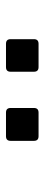

<svg xmlns="http://www.w3.org/2000/svg" viewBox="220 -1024 146 625"><g transform="rotate(-90 292.5 -712.0)"><path d="M161 -659H238C248 -659 253 -664 253 -674V-750C253 -760 248 -765 238 -765H161C151 -765 146 -760 146 -750V-674C146 -664 151 -659 161 -659ZM386 -659H462C472 -659 477 -664 477 -674V-750C477 -760 472 -765 462 -765H386C376 -765 371 -760 371 -750V-674C371 -664 376 -659 386 -659Z"/></g></svg>

Font: OpenDyslexic3
Style: Regular
Weight: 400
Designer: Abelardo Gonzalez
Version: Version 3.001;PS 003.001;hotconv 1.0.88;makeotf.lib2.5.64775